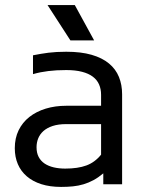

<svg xmlns="http://www.w3.org/2000/svg" viewBox="-20 -736 574 767"><path d="M392.6 -43.5Q373 -26.9 353.5 -16.4Q334 -5.9 313.5 0.2Q293 6.3 271 8.5Q249 10.7 224.1 10.7Q179.7 10.7 145.3 -0.2Q110.8 -11.2 87.2 -31.5Q63.5 -51.8 51.3 -80.3Q39.1 -108.9 39.1 -144Q39.1 -184.1 54.4 -215.6Q69.8 -247.1 97.4 -268.8Q125 -290.5 162.6 -302Q200.2 -313.5 244.6 -313.5H383.8V-357.4Q383.8 -380.4 375.7 -398.7Q367.7 -417 350.8 -429.7Q334 -442.4 307.6 -449.2Q281.2 -456.1 244.6 -456.1Q223.6 -456.1 206.1 -455.1Q188.5 -454.1 172.9 -452.1Q157.2 -450.2 142.3 -447.3Q127.4 -444.3 111.8 -439.9V-515.1Q127.4 -518.1 142.6 -520.8Q157.7 -523.4 173.6 -525.4Q189.5 -527.3 206.8 -528.3Q224.1 -529.3 244.6 -529.3Q303.7 -529.3 345.9 -517.1Q388.2 -504.9 415.3 -482.4Q442.4 -460 455.1 -428.7Q467.8 -397.5 467.8 -359.4V0H392.6ZM383.8 -240.2H244.6Q212.9 -240.2 190.2 -232.7Q167.5 -225.1 153.3 -212.4Q139.2 -199.7 132.6 -183.1Q126 -166.5 126 -147.9Q126 -125 134.5 -108.9Q143.1 -92.8 158.4 -82.5Q173.8 -72.3 194.8 -67.4Q215.8 -62.5 240.7 -62.5Q291 -62.5 325 -75Q358.9 -87.4 383.8 -118.2ZM356 -574.7H261.2L169.9 -715.8H278.8Z"/></svg>

Font: Arian AMU
Style: Regular
Weight: 400
Designer: Ruben Hakobyan (Tarumian)
Foundry: Ruben Hakobyan (Tarumian)
Version: Version 4.003